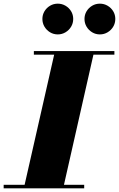

<svg xmlns="http://www.w3.org/2000/svg" viewBox="-65 -1029 650 1049"><path d="M396.6 -925.4Q396.6 -948.5 408 -967.4Q419.4 -986.3 438.4 -997.6Q457.5 -1009 480.6 -1009Q503.7 -1009 523 -997.6Q542.2 -986.3 553.6 -967.4Q565 -948.5 565 -925.4Q565 -902.3 553.6 -883.2Q542.2 -864.1 523 -852.6Q503.7 -841 480.6 -841Q457.5 -841 438.4 -852.6Q419.4 -864.1 408 -883.2Q396.6 -902.3 396.6 -925.4ZM166.6 -925.4Q166.6 -948.5 178 -967.4Q189.4 -986.3 208.4 -997.6Q227.5 -1009 250.6 -1009Q273.7 -1009 293 -997.6Q312.2 -986.3 323.6 -967.4Q335 -948.5 335 -925.4Q335 -902.3 323.6 -883.2Q312.2 -864.1 293 -852.6Q273.7 -841 250.6 -841Q227.5 -841 208.4 -852.6Q189.4 -864.1 178 -883.2Q166.6 -902.3 166.6 -925.4ZM-45 -19.5H69.5L231 -730.5H120V-750H560V-730.5H445.5L284.5 -19.5H395V0H-45Z"/></svg>

Font: Bodoni* 11pt Fatface
Style: Italic
Weight: 900
Italic angle: -13°
Version: Version 2.3